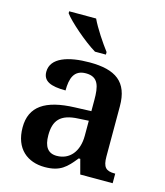

<svg xmlns="http://www.w3.org/2000/svg" viewBox="-115 -853 815 950"><g transform="rotate(15 292.5 -378.0)"><path d="M296 -606H352V-619C323 -657 280 -721 259 -766H121V-756C146 -721 236 -642 296 -606ZM203 10C282 10 312 -21 355 -75H363L383 0H549V-49H546C501 -49 485 -65 485 -120V-377C485 -502 418 -548 285 -548C177 -548 89 -520 89 -448C89 -400 128 -383 205 -383C205 -445 220 -491 281 -491C346 -491 355 -443 355 -374V-317L272 -314C121 -309 47 -259 47 -152C47 -42 115 10 203 10ZM246 -59C201 -59 180 -89 180 -147C180 -222 210 -261 303 -265L355 -268V-191C355 -110 312 -59 246 -59Z"/></g></svg>

Font: Noto Serif Tamil SemiBold
Style: Regular
Weight: 600
Designer: Indian Type Foundry, Tom Grace, and the Monotype Design Team
Foundry: Monotype Imaging Inc.
Version: Version 2.004